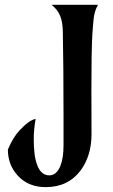

<svg xmlns="http://www.w3.org/2000/svg" viewBox="-20 -767 467 797"><path d="M359.4 -394.5 359.9 -210Q359.9 -121.6 315.4 -60.5Q263.2 9.8 169.9 9.8Q96.7 9.8 52.7 -39.1Q12.7 -83.5 12.7 -146.5Q34.7 -197.3 59.6 -224.1Q100.6 -268.6 127.9 -273.4Q120.1 -229 120.1 -191.9Q120.1 -154.8 123.3 -129.2Q126.5 -103.5 133.8 -83.5Q149.9 -39.1 184.6 -39.1Q214.8 -39.1 230.5 -78.1Q243.7 -110.4 243.7 -164.6V-281.7Q243.7 -493.7 240.7 -638.7Q239.7 -677.2 229.2 -702.4Q218.8 -727.5 193.8 -747.1H386.7Q372.1 -720.7 368.9 -690.4Q365.7 -660.2 363.3 -624Q359.4 -555.2 359.4 -394.5Z"/></svg>

Font: Amarante
Style: Regular
Weight: 400
Designer: Karolina Lach
Foundry: Sorkin Type Co.
Version: Version 1.001